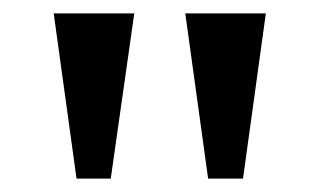

<svg xmlns="http://www.w3.org/2000/svg" viewBox="-20 -734 476 286"><path d="M94 -468H145L180 -714H60ZM290 -468H342L376 -714H256Z"/></svg>

Font: Noto Serif Myanmar Medium
Style: Regular
Weight: 500
Designer: Ben Mitchell and the Monotype Design Team
Foundry: Monotype Imaging Inc.
Version: Version 2.106